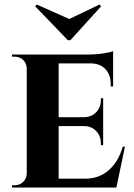

<svg xmlns="http://www.w3.org/2000/svg" viewBox="-20 -846 603 866"><path d="M297.4 -664.6 436 -817.4 429.2 -825.7 292.5 -760.3 145.5 -825.7 138.7 -817.4 286.1 -664.6ZM543.5 -184.1 504.9 0H502.4H34.2V-10.3H46.4Q68.4 -10.3 84.2 -25.4Q100.1 -40.5 100.6 -62.5V-538.1Q100.1 -560.5 84.5 -575.4Q68.8 -590.3 46.4 -590.3H34.2V-600.1H386.2Q413.1 -600.1 445.3 -605Q477.5 -609.9 490.2 -615.2V-456.1H479.5V-465.3Q479.5 -508.8 455.6 -534.2Q431.6 -559.6 388.7 -560.1H244.6V-317.4H358.4Q393.1 -317.9 414.1 -340.1Q435.1 -362.3 435.1 -396.5V-402.8H445.3V-191.4H435.1V-198.2Q435.1 -231.9 414.6 -254.2Q394 -276.4 359.9 -277.3H244.6V-40H365.2Q427.2 -40.5 470.5 -78.4Q513.7 -116.2 533.7 -184.1Z"/></svg>

Font: Cinzel Bold
Style: Regular
Weight: 700
Designer: Natanael Gama
Version: Version 1.001;PS 001.001;hotconv 1.0.56;makeotf.lib2.0.21325